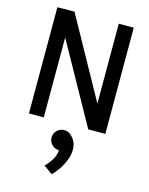

<svg xmlns="http://www.w3.org/2000/svg" viewBox="-142 -755 902 1163"><g transform="rotate(15 309.5 -173.5)"><path d="M163 -501V0H70V-666L177 -667L455 -165V-666H549V0H442ZM303 168Q277 168 258.5 149.5Q240 131 240 105Q240 79 258.5 60.5Q277 42 303 42Q329 42 348 60Q379 89 383 126.5Q387 164 373.5 202Q360 240 338.5 271.5Q317 303 298 320L243 280Q266 259 284.5 228Q303 197 303 168Z"/></g></svg>

Font: Epunda Sans Medium
Style: Regular
Weight: 500
Designer: Simon Atzbach
Foundry: typofactur
Version: Version 2.204; ttfautohint (v1.8.4.7-5d5b)